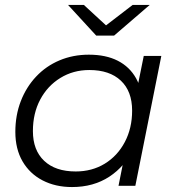

<svg xmlns="http://www.w3.org/2000/svg" viewBox="-20 -751 718 776"><path d="M271 5Q204 5 152 -22Q100 -49 71 -99Q42 -149 42 -218Q42 -285 64 -342Q86 -399 126 -441.5Q166 -484 220.5 -507Q275 -530 339 -530Q408 -530 456 -505.5Q504 -481 530 -434.5Q556 -388 556 -322Q556 -227 521 -153Q486 -79 422 -37Q358 5 271 5ZM286 -58Q352 -58 403.5 -89.5Q455 -121 484.5 -177Q514 -233 514 -304Q514 -382 468.5 -425Q423 -468 341 -468Q276 -468 224 -436Q172 -404 142.5 -348.5Q113 -293 113 -221Q113 -144 158.5 -101Q204 -58 286 -58ZM459 0 489 -151 519 -257 529 -367 561 -525H632L527 0ZM369 -607 255 -731H319L434 -625H378L516 -731H585L441 -607Z"/></svg>

Font: MOST Montserrat
Style: Italic
Weight: 400
Italic angle: -11.3°
Designer: Julieta Ulanovsky
Foundry: Julieta Ulanovsky
Version: Version 8.000;March 11, 2024;FontCreator 15.0.0.2926 64-bit